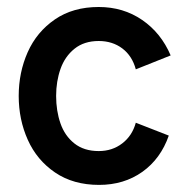

<svg xmlns="http://www.w3.org/2000/svg" viewBox="-20 -516 525 546"><path d="M33.2 -243.2Q33.2 -310.1 58.8 -367.7Q84.5 -425.3 136 -460.7Q187.5 -496.1 260.7 -496.1Q330.6 -496.1 384.3 -459.2Q438 -422.4 465.3 -358.4L366.2 -318.8Q356 -356.9 327.9 -378.2Q299.8 -399.4 260.7 -399.4Q219.2 -399.4 191.9 -377.4Q164.6 -355.5 152.1 -320.1Q139.6 -284.7 139.6 -243.2Q139.6 -200.7 151.9 -165.3Q164.1 -129.9 191.4 -108.2Q218.8 -86.4 260.7 -86.4Q299.3 -86.4 327.6 -108.2Q356 -129.9 366.2 -167L460 -130.4Q437 -64.5 384.8 -27.3Q332.5 9.8 261.7 9.8Q188.5 9.8 136.7 -25.4Q85 -60.5 59.1 -118.2Q33.2 -175.8 33.2 -243.2Z"/></svg>

Font: Acari Sans SemiBold
Style: Regular
Weight: 600
Designer: Alfredo Marco Pradil and Stefan Peev
Foundry: Hanken Design Co.
Version: Version 1.045;January 11, 2019;FontCreator 11.5.0.2425 64-bi